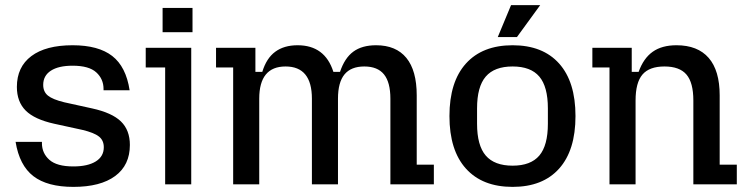

<svg xmlns="http://www.w3.org/2000/svg" viewBox="-20 -721 2919 751"><path d="M41 -166H144V-161Q144 -122 173 -96Q202 -70 267 -70Q323 -70 354.5 -89.5Q386 -109 386 -145Q386 -172 367 -187Q348 -202 302 -213L192 -237Q115 -254 80.5 -288.5Q46 -323 46 -381Q46 -459 102.5 -501.5Q159 -544 264 -544Q365 -544 419 -502Q473 -460 487 -368H385V-373Q385 -412 356.5 -438Q328 -464 264 -464Q209 -464 179 -444.5Q149 -425 149 -389Q149 -362 167.5 -347Q186 -332 231 -321L340 -297Q418 -280 453 -246Q488 -212 488 -154Q488 -75 430.5 -32.5Q373 10 267 10Q165 10 110.5 -32Q56 -74 41 -166Z M626 -457H550V-534H728V0H626ZM616 -690H733V-595H616Z M1097 -461Q994 -461 994 -335V0H892V-457H825V-534H979V-440H1006Q1022 -493 1056.5 -518.5Q1091 -544 1144 -544Q1251 -544 1284 -440H1310Q1328 -494 1362 -519Q1396 -544 1451 -544Q1529 -544 1569.5 -494.5Q1610 -445 1610 -348V-77H1677V0H1507V-335Q1507 -399 1482 -430Q1457 -461 1405 -461Q1353 -461 1327.5 -430Q1302 -399 1302 -335V0H1200V-335Q1200 -461 1097 -461Z M1738 -267Q1738 -401 1802.5 -472.5Q1867 -544 1985 -544Q2103 -544 2167 -472.5Q2231 -401 2231 -267Q2231 -133 2167 -61.5Q2103 10 1985 10Q1867 10 1802.5 -61.5Q1738 -133 1738 -267ZM1985 -73Q2056 -73 2089.5 -112.5Q2123 -152 2123 -237V-297Q2123 -382 2089.5 -421.5Q2056 -461 1985 -461Q1914 -461 1880 -421.5Q1846 -382 1846 -297V-237Q1846 -152 1880 -112.5Q1914 -73 1985 -73ZM1979 -701H2093L2002 -576H1927Z M2364 -457H2297V-534H2451V-440H2478Q2497 -493 2533 -518.5Q2569 -544 2626 -544Q2709 -544 2752 -494.5Q2795 -445 2795 -348V-77H2862V0H2692V-328Q2692 -398 2665 -429.5Q2638 -461 2579 -461Q2520 -461 2493 -429.5Q2466 -398 2466 -328V0H2364Z"/></svg>

Font: Mozilla Headline BETA
Style: Regular
Weight: 400
Designer: Studio DRAMA
Foundry: Studio DRAMA
Version: Version 0.100